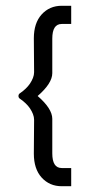

<svg xmlns="http://www.w3.org/2000/svg" viewBox="-20 -645 311 665"><path d="M110.4 -312.5Q161.1 -268.6 161.1 -233.4V-113.8Q161.1 -63 193.8 -63H226.6V0H193.8Q151.4 0 124 -30.3Q97.2 -60.1 97.2 -112.8L98.1 -230Q98.1 -239.7 94.2 -249.8Q90.3 -259.8 84 -269.3Q77.6 -278.8 68.8 -287.1Q60.1 -295.4 50.8 -301.8Q43.9 -305.7 43.9 -312.5Q43.9 -319.3 50.8 -323.2Q60.1 -329.6 68.8 -337.9Q77.6 -346.2 84 -355.7Q90.3 -365.2 94.2 -375.2Q98.1 -385.3 98.1 -395L97.2 -512.2Q97.2 -564.9 124 -594.7Q151.4 -625 193.8 -625H226.6V-562H193.8Q161.1 -562 161.1 -511.2V-391.6Q161.1 -356.4 110.4 -312.5Z"/></svg>

Font: DimaRavanNevis
Style: regular
Weight: 400
Designer: R.Balvardi
Foundry: Dima Software Group
Version: Version 1.00;May 26, 2019;FontCreator 11.5.0.2427 64-bit